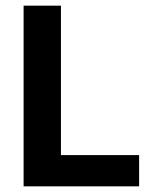

<svg xmlns="http://www.w3.org/2000/svg" viewBox="-20 -659 539 679"><path d="M195.5 0H63.5V-639H195.5ZM137.5 -110.5H472V0H137.5Z"/></svg>

Font: Anek Bangla Medium SemiBold
Style: Regular
Weight: 600
Version: Version 1.003